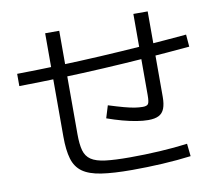

<svg xmlns="http://www.w3.org/2000/svg" viewBox="-87 -897 1174 1030"><g transform="rotate(-10 500.0 -381.5)"><path d="M552.3 30Q449.7 30 384.3 20Q319 10 283 -15.8Q247 -41.6 233 -88.8Q219 -136 219 -210V-773.3H295.7V-210Q295.7 -155 305 -121.2Q314.4 -87.4 341.2 -69.4Q368 -51.4 418.8 -45Q469.7 -38.7 552.3 -38.7Q632.6 -38.7 713.8 -43.4Q795 -48 865.7 -57.4L873 11.4Q800.3 20.7 716.8 25.4Q633.3 30 552.3 30ZM683.3 -218.6Q655.7 -218.6 620 -224.5Q584.3 -230.3 544.5 -241.1Q504.6 -252 462.3 -267L483 -334.4Q533 -318.7 566.3 -309.7Q599.7 -300.7 623.3 -297Q647 -293.4 666.7 -293.4Q689 -293.4 696 -303.4Q703 -313.4 703 -351.4V-793.3H781V-328.7Q781 -289 771.5 -264.6Q762 -240.3 741 -229.5Q720 -218.6 683.3 -218.6ZM33.3 -585Q263 -588 490.2 -600.5Q717.3 -613 962.3 -635L967.7 -568.3Q723 -546.3 494.2 -533.8Q265.3 -521.3 33.3 -518.3Z"/></g></svg>

Font: M PLUS 2 Thin
Style: Regular
Weight: 100
Designer: Coji Morishita
Foundry: UNDERFOREST DESIGN
Version: Version 1.001